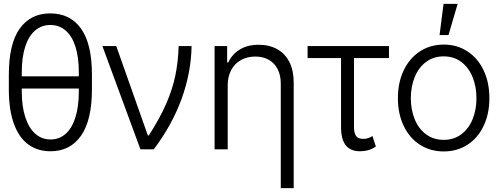

<svg xmlns="http://www.w3.org/2000/svg" viewBox="-20 -767 2578 986"><path d="M239.3 9.8Q172.9 9.8 125 -25.4Q77.1 -60.5 51.3 -131.6Q25.4 -202.6 25.4 -308.6V-383.8Q25.4 -541.5 81.1 -619.9Q136.7 -698.2 238.3 -698.2Q340.3 -698.2 396.2 -619.9Q452.1 -541.5 452.1 -383.8V-308.6Q452.1 -149.9 396.2 -70.1Q340.3 9.8 239.3 9.8ZM238.3 -638.7Q193.8 -638.7 160.6 -610.6Q127.4 -582.5 109.6 -527.8Q91.8 -473.1 91.8 -395.5V-375H384.8V-395.5Q384.8 -473.6 367.2 -528.1Q349.6 -582.5 316.7 -610.6Q283.7 -638.7 238.3 -638.7ZM239.3 -50.8Q284.2 -50.8 316.9 -79.6Q349.6 -108.4 367.2 -163.8Q384.8 -219.2 384.8 -297.9V-312.5H91.8V-297.9Q91.8 -220.2 110.1 -164.6Q128.4 -108.9 161.6 -79.8Q194.8 -50.8 239.3 -50.8Z M505.9 -530.3H577.1L739.3 -71.3H744.1Q800.3 -158.2 833 -233.2Q865.7 -308.1 880.4 -378.9Q895 -449.7 897.5 -530.3H963.9Q961.4 -393.6 912.6 -259.3Q863.8 -125 769.5 0H701.2Z M1149.4 0H1082V-530.3H1146.5V-446.3H1152.3Q1171.9 -488.8 1211.7 -512.9Q1251.5 -537.1 1308.6 -537.1Q1362.8 -537.1 1403.3 -514.6Q1443.8 -492.2 1466.1 -448.5Q1488.3 -404.8 1488.3 -342.8V199.2H1421.9V-337.9Q1421.9 -380.4 1406 -411.6Q1390.1 -442.9 1360.6 -459.7Q1331.1 -476.6 1291 -476.6Q1250 -476.6 1217.8 -458.7Q1185.5 -440.9 1167.5 -407.5Q1149.4 -374 1149.4 -329.1Z M1977.5 -468.8H1797.9V-116.2Q1797.9 -89.4 1804.7 -75.7Q1811.5 -62 1822 -57.9Q1832.5 -53.7 1847.7 -53.7Q1859.4 -53.7 1871.1 -57.9Q1882.8 -62 1892.6 -68.4L1910.2 -14.6Q1890.1 -1 1870.6 4.4Q1851.1 9.8 1829.1 9.8Q1780.3 9.8 1755.9 -20.5Q1731.4 -50.8 1731.4 -116.2V-468.8H1559.6V-530.3H1977.5Z M2023.4 -262.7Q2023.4 -343.3 2053.2 -405.8Q2083 -468.3 2136.7 -503.2Q2190.4 -538.1 2258.8 -538.1Q2327.1 -538.1 2380.6 -503.2Q2434.1 -468.3 2463.6 -405.8Q2493.2 -343.3 2493.2 -262.7Q2493.2 -182.6 2463.6 -120.4Q2434.1 -58.1 2380.6 -23.7Q2327.1 10.7 2258.8 10.7Q2189.9 10.7 2136.5 -23.7Q2083 -58.1 2053.2 -120.4Q2023.4 -182.6 2023.4 -262.7ZM2426.8 -262.7Q2426.8 -321.8 2407 -370.8Q2387.2 -419.9 2349.1 -448.7Q2311 -477.5 2258.8 -477.5Q2206.1 -477.5 2167.7 -448.7Q2129.4 -419.9 2109.6 -370.8Q2089.8 -321.8 2089.8 -262.7Q2089.8 -203.6 2109.6 -154.8Q2129.4 -106 2167.7 -77.4Q2206.1 -48.8 2258.8 -48.8Q2311 -48.8 2349.1 -77.4Q2387.2 -106 2407 -154.8Q2426.8 -203.6 2426.8 -262.7ZM2257.8 -747.1H2330.1L2283.2 -586.9H2237.3Z"/></svg>

Font: Pretendard Light
Style: Regular
Weight: 300
Designer: Base glyphs from Inter by Rasmus Andersson; Hangeul glyphs from Noto Sans CJK(Source Han Sans) by Jang Soo-young and Kan
Foundry: Kil Hyung-jin
Version: Version 1.309